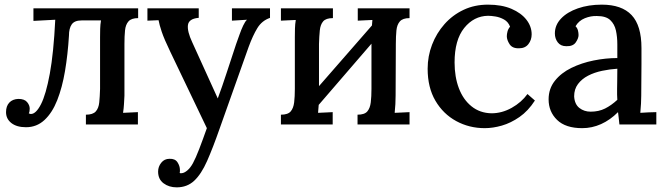

<svg xmlns="http://www.w3.org/2000/svg" viewBox="-20 -536 2869 827"><path d="M92 12Q52 12 29 -6Q6 -24 6 -53Q6 -79 20 -94Q34 -109 59 -110Q85 -110 96.5 -96.5Q108 -83 108 -68Q108 -62 107 -56.5Q106 -51 104 -48Q109 -45 113 -45Q135 -45 156.5 -87Q178 -129 194.5 -218.5Q211 -308 218 -451L124 -446V-500H575V-458Q546 -458 533.5 -444Q521 -430 518.5 -405Q516 -380 516 -347V-124Q515 -106 514 -87.5Q513 -69 510 -50L574 -53V0H350V-42Q380 -42 392.5 -56Q405 -70 407.5 -95Q410 -120 411 -153V-376Q411 -394 411.5 -412Q412 -430 415 -448H331Q301 -448 289 -431Q277 -414 277 -382Q272 -301 260 -230Q248 -159 226.5 -104.5Q205 -50 171.5 -19Q138 12 92 12Z M741 271Q708 271 684.5 253.5Q661 236 661 203Q661 182 674.5 165Q688 148 710 148Q734 147 744.5 163Q755 179 755 196Q755 199 755 202Q755 205 754 209Q757 211 763 210Q774 209 787 198Q800 187 811 167Q823 145 838 106Q853 67 871 16L714 -312Q687 -368 676.5 -399.5Q666 -431 663 -449L615 -447V-500H836V-459H834Q793 -455 789.5 -428Q786 -401 808 -354L918 -112Q937 -163 956.5 -223Q976 -283 997 -346Q1004 -365 1011.5 -386.5Q1019 -408 1027.5 -426Q1036 -444 1044 -451L979 -447V-500H1143V-459Q1108 -447 1088.5 -415Q1069 -383 1051 -334L926 18Q897 101 872 157.5Q847 214 816.5 242.5Q786 271 741 271Z M1414 -458Q1384 -458 1372 -444Q1360 -430 1357.5 -405Q1355 -380 1354 -347V-124Q1354 -106 1353 -87.5Q1352 -69 1350 -50Q1366 -51 1382.5 -51.5Q1399 -52 1413 -53V0H1190V-42Q1220 -42 1232 -56Q1244 -70 1247 -95Q1250 -120 1250 -153V-376Q1250 -394 1250.5 -413Q1251 -432 1254 -450Q1238 -449 1221 -448.5Q1204 -448 1190 -447V-500H1414ZM1594 -440 1631 -407 1331 -59 1292 -94ZM1744 -458Q1715 -458 1702.5 -444Q1690 -430 1687.5 -405Q1685 -380 1685 -347L1684 -124Q1684 -106 1683 -87.5Q1682 -69 1680 -50Q1696 -51 1713 -51.5Q1730 -52 1744 -53V0H1520V-42Q1550 -42 1562 -56Q1574 -70 1577 -95Q1580 -120 1580 -153V-376Q1580 -394 1581 -413Q1582 -432 1584 -450Q1568 -449 1551.5 -448.5Q1535 -448 1521 -447V-500H1744Z M2068 16Q2001 16 1945 -14.5Q1889 -45 1855.5 -102Q1822 -159 1822 -240Q1822 -294 1841 -343.5Q1860 -393 1894.5 -432Q1929 -471 1976.5 -493.5Q2024 -516 2082 -516Q2141 -516 2183 -498Q2225 -480 2247.5 -451Q2270 -422 2270 -388Q2270 -364 2256 -346Q2242 -328 2216 -328Q2187 -327 2175 -345.5Q2163 -364 2163 -380Q2163 -389 2166 -400.5Q2169 -412 2177 -421Q2169 -442 2151 -452Q2133 -462 2114 -465Q2095 -468 2082 -468Q2021 -467 1979.5 -415.5Q1938 -364 1938 -267Q1938 -205 1956.5 -156Q1975 -107 2011 -78Q2047 -49 2097 -48Q2142 -48 2184 -71.5Q2226 -95 2252 -131L2284 -103Q2255 -58 2217.5 -32Q2180 -6 2141.5 5Q2103 16 2068 16Z M2648 0Q2646 -16 2645 -28Q2644 -40 2642 -53Q2608 -19 2569 -1.5Q2530 16 2488 16Q2416 16 2379.5 -19.5Q2343 -55 2343 -108Q2343 -154 2370 -188Q2397 -222 2441 -243.5Q2485 -265 2537 -275.5Q2589 -286 2639 -286V-345Q2639 -377 2633 -404.5Q2627 -432 2608.5 -449.5Q2590 -467 2551 -467Q2525 -468 2499 -457.5Q2473 -447 2459 -423Q2467 -415 2469.5 -404.5Q2472 -394 2472 -385Q2472 -371 2460 -353.5Q2448 -336 2419 -337Q2395 -337 2382.5 -353.5Q2370 -370 2370 -392Q2370 -428 2396.5 -456Q2423 -484 2469 -500Q2515 -516 2572 -516Q2658 -516 2700.5 -471Q2743 -426 2743 -329Q2743 -293 2743 -260Q2743 -227 2742.5 -194Q2742 -161 2742 -124Q2742 -109 2741 -90Q2740 -71 2738 -50Q2755 -51 2773 -52Q2791 -53 2807 -53V0ZM2639 -240Q2607 -238 2573.5 -231Q2540 -224 2513 -210Q2486 -196 2469.5 -174Q2453 -152 2453 -121Q2455 -87 2475.5 -71Q2496 -55 2524 -55Q2559 -55 2586 -68.5Q2613 -82 2639 -106Q2638 -117 2638 -128.5Q2638 -140 2638 -153Q2638 -162 2638.5 -186.5Q2639 -211 2639 -240Z"/></svg>

Font: Lora Medium
Style: Regular
Weight: 500
Designer: Olga Karpushina, Alexei Vanyashin (Cyrillic)
Foundry: Cyreal
Version: Version 3.004